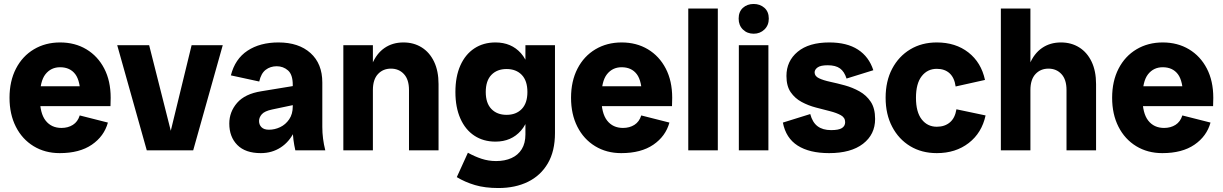

<svg xmlns="http://www.w3.org/2000/svg" viewBox="-20 -758 6165 968"><path d="M281 14Q207 14 149.5 -21Q92 -56 60 -119Q28 -182 28 -265Q28 -349 60.5 -412Q93 -475 151 -509.5Q209 -544 283 -544Q358 -544 415.5 -509.5Q473 -475 505.5 -412.5Q538 -350 538 -265Q538 -254 537.5 -244Q537 -234 537 -223H111V-323H427L386 -265Q386 -349 359.5 -384Q333 -419 283 -419Q237 -419 209 -383.5Q181 -348 181 -265Q181 -187 210 -150Q239 -113 290 -113Q323 -113 347.5 -128.5Q372 -144 382 -176L524 -140Q505 -71 443 -28.5Q381 14 281 14Z M720 0 571 -530H732L866 0ZM817 0 946 -530H1103L954 0Z M1469 0Q1463 -26 1459.5 -53Q1456 -80 1456 -106V-330Q1456 -382 1432 -403Q1408 -424 1375 -424Q1343 -424 1319.5 -406Q1296 -388 1287 -347L1144 -378Q1165 -461 1228 -502.5Q1291 -544 1384 -544Q1486 -544 1545.5 -490.5Q1605 -437 1605 -342V-118Q1605 -59 1620 0ZM1295 14Q1217 14 1176.5 -27Q1136 -68 1136 -135Q1136 -194 1175.5 -239.5Q1215 -285 1298 -298L1499 -331V-237L1352 -206Q1314 -198 1300 -182Q1286 -166 1286 -148Q1286 -129 1298.5 -116.5Q1311 -104 1336 -104Q1365 -104 1392.5 -117Q1420 -130 1438 -156.5Q1456 -183 1456 -221H1490Q1490 -149 1464.5 -96Q1439 -43 1395 -14.5Q1351 14 1295 14Z M2042 0V-304Q2042 -357 2016.5 -384.5Q1991 -412 1951 -412Q1911 -412 1885.5 -384.5Q1860 -357 1860 -304H1834Q1834 -381 1856 -434.5Q1878 -488 1918.5 -516Q1959 -544 2014 -544Q2066 -544 2106 -519Q2146 -494 2168.5 -447Q2191 -400 2191 -334V0ZM1711 0V-530H1860V0Z M2493 190Q2425 190 2374.5 175Q2324 160 2283 135L2339 12Q2373 31 2408 42.5Q2443 54 2481 54Q2525 54 2558.5 39Q2592 24 2610.5 -6Q2629 -36 2629 -80V-177L2648 -294L2629 -393V-530H2778V-87Q2778 4 2742 65.5Q2706 127 2642 158.5Q2578 190 2493 190ZM2478 -44Q2417 -44 2371.5 -74Q2326 -104 2301 -160.5Q2276 -217 2276 -294Q2276 -372 2301 -428Q2326 -484 2371.5 -514Q2417 -544 2478 -544Q2558 -544 2606.5 -489.5Q2655 -435 2655 -334V-255Q2655 -155 2606.5 -99.5Q2558 -44 2478 -44ZM2534 -179Q2582 -179 2610.5 -208.5Q2639 -238 2639 -294Q2639 -351 2610.5 -380.5Q2582 -410 2534 -410Q2486 -410 2457.5 -380.5Q2429 -351 2429 -294Q2429 -238 2457.5 -208.5Q2486 -179 2534 -179Z M3112 14Q3038 14 2980.5 -21Q2923 -56 2891 -119Q2859 -182 2859 -265Q2859 -349 2891.5 -412Q2924 -475 2982 -509.5Q3040 -544 3114 -544Q3189 -544 3246.5 -509.5Q3304 -475 3336.5 -412.5Q3369 -350 3369 -265Q3369 -254 3368.5 -244Q3368 -234 3368 -223H2942V-323H3258L3217 -265Q3217 -349 3190.5 -384Q3164 -419 3114 -419Q3068 -419 3040 -383.5Q3012 -348 3012 -265Q3012 -187 3041 -150Q3070 -113 3121 -113Q3154 -113 3178.5 -128.5Q3203 -144 3213 -176L3355 -140Q3336 -71 3274 -28.5Q3212 14 3112 14Z M3450 0V-715H3599V0Z M3705 0V-530H3854V0ZM3780 -588Q3747 -588 3725.5 -609.2Q3704 -630.4 3704 -664.1Q3704 -699 3725.5 -718.5Q3747 -738 3779.5 -738Q3812 -738 3834 -718.5Q3856 -699 3856 -664.1Q3856 -630.4 3833.9 -609.2Q3811.9 -588 3780 -588Z M4160 14Q4061 14 4001.5 -24Q3942 -62 3927 -140L4065 -183Q4076 -141 4102 -121.5Q4128 -102 4170 -102Q4209 -102 4225 -112.5Q4241 -123 4241 -142Q4241 -165 4219.5 -177Q4198 -189 4164.5 -197.5Q4131 -206 4093 -216Q4055 -226 4021.5 -244Q3988 -262 3966.5 -293Q3945 -324 3945 -375Q3945 -450 4001.5 -497Q4058 -544 4161 -544Q4250 -544 4305.5 -508Q4361 -472 4383 -404L4248 -362Q4237 -397 4215 -413Q4193 -429 4153 -429Q4117 -429 4102 -418Q4087 -407 4087 -393Q4087 -374 4109 -363.5Q4131 -353 4166 -345.5Q4201 -338 4239.5 -327.5Q4278 -317 4313 -297.5Q4348 -278 4370 -245Q4392 -212 4392 -158Q4392 -80 4331 -33Q4270 14 4160 14Z M4703 14Q4627 14 4569 -21Q4511 -56 4478 -119Q4445 -182 4445 -265Q4445 -349 4478 -411.5Q4511 -474 4569 -509Q4627 -544 4703 -544Q4798 -544 4862.5 -493.5Q4927 -443 4946 -355L4798 -322Q4792 -366 4767.5 -388.5Q4743 -411 4703 -411Q4656 -411 4627 -374Q4598 -337 4598 -265Q4598 -193 4627 -156Q4656 -119 4703 -119Q4743 -119 4769 -141Q4795 -163 4802 -207L4949 -176Q4930 -88 4864 -37Q4798 14 4703 14Z M5357 0V-304Q5357 -357 5331.5 -384.5Q5306 -412 5266 -412Q5226 -412 5200.5 -384.5Q5175 -357 5175 -304H5149Q5149 -381 5171 -434.5Q5193 -488 5233.5 -516Q5274 -544 5329 -544Q5381 -544 5421 -519Q5461 -494 5483.5 -447Q5506 -400 5506 -334V0ZM5026 0V-715H5175V0Z M5840 14Q5766 14 5708.5 -21Q5651 -56 5619 -119Q5587 -182 5587 -265Q5587 -349 5619.5 -412Q5652 -475 5710 -509.5Q5768 -544 5842 -544Q5917 -544 5974.5 -509.5Q6032 -475 6064.5 -412.5Q6097 -350 6097 -265Q6097 -254 6096.5 -244Q6096 -234 6096 -223H5670V-323H5986L5945 -265Q5945 -349 5918.5 -384Q5892 -419 5842 -419Q5796 -419 5768 -383.5Q5740 -348 5740 -265Q5740 -187 5769 -150Q5798 -113 5849 -113Q5882 -113 5906.5 -128.5Q5931 -144 5941 -176L6083 -140Q6064 -71 6002 -28.5Q5940 14 5840 14Z"/></svg>

Font: Radio Canada Big
Style: Regular
Weight: 400
Designer: Étienne Aubert Bonn
Foundry: Coppers and Brasses
Version: Version 1.001